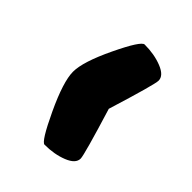

<svg xmlns="http://www.w3.org/2000/svg" viewBox="-24 -939 488 488"><g transform="rotate(-45 220.0 -695.0)"><path d="M400 -700Q400 -665 389 -637.5Q378 -610 360 -610Q346 -610 220 -649Q93 -610 80 -610Q62 -610 51 -637.5Q40 -665 40 -700Q40 -711 113.5 -745.5Q187 -780 222.5 -780Q258 -780 329 -746Q400 -712 400 -700Z"/></g></svg>

Font: Titan One
Style: Regular
Weight: 400
Designer: Rodrigo Fuenzalida
Foundry: Rodrigo Fuenzalida
Version: Version 1.001